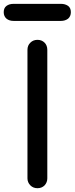

<svg xmlns="http://www.w3.org/2000/svg" viewBox="-45 -991 394 1011"><path d="M152.3 0Q129.9 0 115.2 -14.6Q99.6 -30.3 99.6 -51.8Q99.6 -277.3 99.6 -728.5Q99.6 -752 115.2 -766.6Q129.9 -781.2 152.3 -781.2Q174.8 -781.2 189.5 -766.6Q204.1 -752 204.1 -728.5Q204.1 -502.9 204.1 -51.8Q204.1 -30.3 189.5 -14.6Q174.8 0 152.3 0ZM26.4 -880.9Q3.9 -880.9 -10.7 -892.6Q-25.4 -905.3 -25.4 -926.8Q-25.4 -949.2 -10.7 -960Q3.9 -970.7 26.4 -970.7Q109.4 -970.7 276.4 -970.7Q297.9 -970.7 313.5 -960Q328.1 -949.2 328.1 -926.8Q328.1 -905.3 313.5 -892.6Q297.9 -880.9 276.4 -880.9Q192.4 -880.9 26.4 -880.9Z"/></svg>

Font: Abed
Style: Bold
Weight: 700
Designer: Johan Aakerlund
Version: Version 3.105